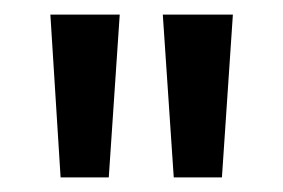

<svg xmlns="http://www.w3.org/2000/svg" viewBox="-20 -602 388 263"><path d="M49 -582 63 -359H129L144 -582ZM203 -582 218 -359H284L299 -582Z"/></svg>

Font: Lisu Bosa Medium
Style: Regular
Weight: 500
Designer: David Morse, Annie Olsen, Victor Gaultney, Frank Grießhammer (Latin)
Foundry: SIL International
Version: Version 2.000